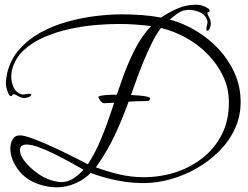

<svg xmlns="http://www.w3.org/2000/svg" viewBox="-20 -771 1055 817"><path d="M223 26Q166 26 116 0.5Q66 -25 40 -77Q24 -107 24 -140Q24 -160 33.5 -177.5Q43 -195 65 -195Q80 -195 109 -185Q138 -175 173.5 -159.5Q209 -144 244.5 -127Q280 -110 309 -95Q338 -80 354 -72Q386 -121 411 -182Q436 -243 457.5 -309Q479 -375 502 -439.5Q525 -504 554 -561Q583 -618 623 -660Q553 -669 484 -669Q441 -669 387 -664.5Q333 -660 276 -647.5Q219 -635 168 -613Q117 -591 80.5 -557Q44 -523 31 -473Q28 -460 28 -446Q28 -421 38 -399Q48 -377 73 -369H76Q84 -369 91.5 -370.5Q99 -372 106 -372Q107 -372 110 -371.5Q113 -371 113 -369Q113 -362 102 -358Q91 -354 86 -354Q69 -354 57 -362Q45 -370 38 -370H35Q33 -368 32 -365Q31 -362 27 -362Q21 -362 16 -372.5Q11 -383 8 -395.5Q5 -408 5 -413Q5 -424 6.5 -435.5Q8 -447 10 -458Q24 -517 61.5 -560Q99 -603 151.5 -632Q204 -661 264.5 -678Q325 -695 385.5 -702.5Q446 -710 498 -710Q540 -710 582 -707Q624 -704 665 -696Q699 -719 736 -735Q773 -751 814 -751Q822 -751 829 -750Q836 -749 843 -746Q848 -745 860 -738.5Q872 -732 872 -726Q872 -720 867.5 -720.5Q863 -721 863 -715Q863 -708 870 -696.5Q877 -685 877 -669Q877 -663 873 -651.5Q869 -640 861 -640Q858 -640 858 -646Q858 -654 860.5 -663Q863 -672 863 -680Q863 -682 861 -687Q859 -692 858 -694Q848 -713 825.5 -721Q803 -729 783 -729Q758 -729 739 -716Q720 -703 702 -688Q761 -672 815 -639.5Q869 -607 911.5 -561Q954 -515 979 -458.5Q1004 -402 1004 -337Q1004 -276 979.5 -223Q955 -170 912.5 -127.5Q870 -85 816.5 -54.5Q763 -24 705 -8Q647 8 591 8Q533 8 476.5 -3.5Q420 -15 366 -35Q338 -7 300 9.5Q262 26 223 26ZM591 -17Q662 -17 727 -38Q792 -59 843.5 -100Q895 -141 924.5 -200Q954 -259 954 -335Q954 -395 929.5 -446.5Q905 -498 864 -540Q823 -582 771 -610.5Q719 -639 665 -652Q645 -626 626 -587.5Q607 -549 589.5 -506.5Q572 -464 557.5 -422.5Q543 -381 531 -349Q504 -272 470 -199Q436 -126 388 -59Q436 -41 487.5 -29Q539 -17 591 -17ZM240 4Q269 4 293 -12Q317 -28 335 -49Q316 -60 283.5 -78Q251 -96 215 -114Q179 -132 146.5 -144Q114 -156 93 -156Q82 -156 73.5 -151Q65 -146 65 -132Q65 -111 82.5 -88Q100 -65 123.5 -46Q147 -27 164 -18Q194 -2 229 3Q233 4 240 4ZM420 -332Q415 -332 407 -342.5Q399 -353 398 -359L400 -360Q409 -365 429 -366.5Q449 -368 470.5 -368Q492 -368 503 -368Q514 -368 533 -367Q552 -366 571.5 -364.5Q591 -363 605 -360Q619 -357 619 -353Q619 -351 616.5 -346Q614 -341 608 -341Q582 -341 556.5 -340Q531 -339 506 -337Q485 -336 464 -334Q443 -332 420 -332Z"/></svg>

Font: Beau Rivage
Style: Regular
Weight: 400
Designer: Robert E. Leuschke
Foundry: Robert E. Leuschke
Version: Version 1.010; ttfautohint (v1.8.3)